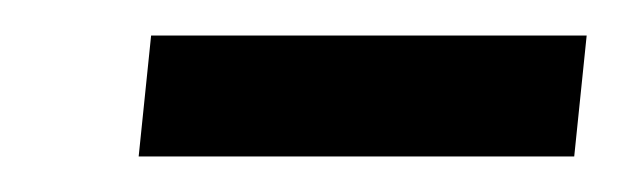

<svg xmlns="http://www.w3.org/2000/svg" viewBox="-20 -345 354 108"><path d="M58 -257 65 -325H310L303 -257Z"/></svg>

Font: Karla
Style: Italic
Weight: 400
Italic angle: -8°
Designer: Jonathan Pinhorn
Version: Version 2.004;gftools[0.9.33]